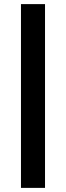

<svg xmlns="http://www.w3.org/2000/svg" viewBox="-20 -732 322 934"><path d="M82 182V-712H199V182Z"/></svg>

Font: PRinguin Sans
Style: Bold
Weight: 700
Designer: Vernon Adams
Foundry: Vernon Adams
Version: ""